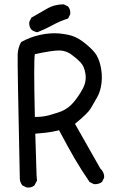

<svg xmlns="http://www.w3.org/2000/svg" viewBox="-20 -842 540 874"><path d="M101.6 11.7 82 2Q72.3 -9.8 70.3 -25.4Q58.6 -565.4 60.5 -596.2Q62.5 -627 76.2 -650.4Q117.2 -673.8 164.1 -683.6Q210.9 -693.4 251.5 -689.5Q292 -685.5 316.4 -675.8Q340.8 -666 367.7 -644.5Q394.5 -623 411.6 -602.1Q428.7 -581.1 437.5 -543Q446.3 -504.9 442.4 -466.8Q438.5 -428.7 422.9 -400.4Q407.2 -372.1 393.1 -348.6Q378.9 -325.2 321.3 -278.3L436.5 -75.2Q456.1 -56.6 454.1 -33.2L444.3 -13.7Q428.7 -2 407.2 -3.9L387.7 -13.7Q350.6 -67.4 319.3 -121.1Q288.1 -174.8 249 -249Q216.8 -241.2 191.4 -238.3Q166 -235.4 140.6 -233.4L146.5 -43L148.4 -19.5L136.7 2Q123 13.7 101.6 11.7ZM258.8 -335Q292 -348.6 315.4 -377Q338.9 -405.3 356.4 -437.5Q374 -469.7 369.1 -504.9Q364.3 -540 345.7 -559.1Q327.1 -578.1 303.7 -594.7Q280.3 -611.3 252 -612.3Q223.6 -613.3 138.7 -595.7Q132.8 -567.4 138.7 -309.6Q175.8 -309.6 203.6 -317.4Q231.4 -325.2 258.8 -335ZM150.4 -695.3Q134.8 -697.3 123 -707Q111.3 -720.7 113.3 -742.2L123 -761.7Q158.2 -781.2 192.9 -801.8Q227.5 -822.3 270.5 -822.3L290 -812.5Q301.8 -798.8 299.8 -777.3L290 -757.8Q252.9 -746.1 219.2 -727.5Q185.5 -709 150.4 -695.3Z"/></svg>

Font: NaikaiFont
Style: Regular-Lite
Weight: 400
Version: Version 1.67